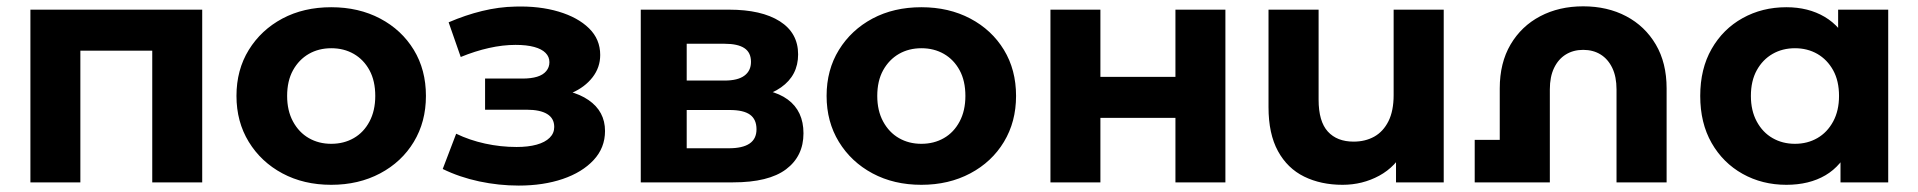

<svg xmlns="http://www.w3.org/2000/svg" viewBox="-20 -568 5973 598"><path d="M74.7 0V-537.9H609.8V0H454.2V-445.2L489.3 -410.2H195.2L230.3 -445.2V0Z M1011.6 7.6Q926.1 7.6 859.6 -28Q793.1 -63.6 754.8 -126.2Q716.5 -188.8 716.5 -269.3Q716.5 -350.4 754.9 -412.6Q793.3 -474.8 859.5 -510.2Q925.8 -545.5 1011.6 -545.5Q1097.3 -545.5 1164.1 -510.2Q1230.9 -474.9 1268.8 -412.7Q1306.6 -350.6 1306.6 -269.3Q1306.6 -188.6 1268.8 -126.1Q1231.1 -63.6 1164 -28Q1097 7.6 1011.6 7.6ZM1011.6 -120.1Q1051 -120.1 1081.9 -137.9Q1112.8 -155.6 1130.8 -189.5Q1148.8 -223.3 1148.8 -269.2Q1148.8 -316 1130.8 -349.2Q1112.8 -382.3 1081.9 -400.1Q1051 -417.8 1011.9 -417.8Q972.7 -417.8 941.8 -400.1Q911 -382.3 892.6 -349.2Q874.3 -316 874.3 -269.2Q874.3 -223.3 892.6 -189.5Q911 -155.6 941.8 -137.9Q972.6 -120.1 1011.6 -120.1Z M1595.6 10Q1533.8 10 1472.5 -3Q1411.2 -16.1 1358.9 -41.7L1400.8 -151.5Q1442.3 -131.4 1490.8 -120.8Q1539.2 -110.2 1588.9 -110.2Q1625.2 -110.2 1651.5 -117.5Q1677.7 -124.8 1691.9 -138.9Q1706.2 -152.9 1706.2 -172.5Q1706.2 -199.4 1684.3 -212.8Q1662.4 -226.3 1620.1 -226.3H1490.8V-323.3H1607Q1634.2 -323.3 1652.9 -329Q1671.5 -334.7 1681.3 -346.6Q1691.2 -358.4 1691.2 -374.4Q1691.2 -391.1 1679.2 -403.2Q1667.3 -415.3 1644 -421.7Q1620.6 -428.2 1585.8 -428.2Q1545.8 -428.2 1502.8 -418.5Q1459.8 -408.9 1415 -390.5L1377.3 -498.5Q1429.7 -521.1 1481.7 -533.8Q1533.8 -546.5 1584.7 -547.5Q1659.9 -549.7 1719.9 -531.8Q1779.8 -513.9 1814.6 -479.8Q1849.4 -445.7 1849.4 -396.8Q1849.4 -358 1825.5 -327.2Q1801.6 -296.4 1760.9 -278.6Q1720.2 -260.8 1668.6 -260.8L1673 -291.8Q1761.6 -291.8 1813 -256.4Q1864.4 -221 1864.4 -160Q1864.4 -107.6 1828.8 -69.4Q1793.2 -31.2 1732.7 -10.6Q1672.1 10 1595.6 10Z M1975.7 0V-537.9H2250.7Q2351.7 -537.9 2408.8 -501.7Q2465.8 -465.4 2465.8 -398.6Q2465.8 -333.2 2412.6 -295.8Q2359.3 -258.4 2270.9 -258.4L2286.7 -294.1Q2384.7 -294.1 2433.6 -258Q2482.5 -221.9 2482.5 -152.8Q2482.5 -81.6 2428.3 -40.8Q2374.1 0 2263.1 0ZM2118.8 -106.2H2249.8Q2292.9 -106.2 2314.5 -120.8Q2336.2 -135.5 2336.2 -165.3Q2336.2 -196.2 2316 -210.8Q2295.9 -225.4 2252.8 -225.4H2118.8ZM2118.8 -317.1H2236.8Q2277.9 -317.1 2298.4 -332.3Q2319 -347.4 2319 -375.4Q2319 -404.5 2298.4 -418.1Q2277.9 -431.7 2236.8 -431.7H2118.8Z M2849.6 7.6Q2764.1 7.6 2697.6 -28Q2631.1 -63.6 2592.8 -126.2Q2554.5 -188.8 2554.5 -269.3Q2554.5 -350.4 2592.9 -412.6Q2631.3 -474.8 2697.5 -510.2Q2763.8 -545.5 2849.6 -545.5Q2935.3 -545.5 3002.1 -510.2Q3068.9 -474.9 3106.8 -412.7Q3144.6 -350.6 3144.6 -269.3Q3144.6 -188.6 3106.8 -126.1Q3069.1 -63.6 3002 -28Q2935 7.6 2849.6 7.6ZM2849.6 -120.1Q2889 -120.1 2919.9 -137.9Q2950.8 -155.6 2968.8 -189.5Q2986.8 -223.3 2986.8 -269.2Q2986.8 -316 2968.8 -349.2Q2950.8 -382.3 2919.9 -400.1Q2889 -417.8 2849.9 -417.8Q2810.7 -417.8 2779.8 -400.1Q2749 -382.3 2730.6 -349.2Q2712.3 -316 2712.3 -269.2Q2712.3 -223.3 2730.6 -189.5Q2749 -155.6 2779.8 -137.9Q2810.6 -120.1 2849.6 -120.1Z M3251.7 0V-537.9H3407.3V-328.5H3641V-537.9H3796.6V0H3641V-200.9H3407.3V0Z M4161.5 7.6Q4094.1 7.6 4041.9 -18Q3989.7 -43.6 3960.3 -97.4Q3930.9 -151.2 3930.9 -234.1V-537.9H4086.9V-257.5Q4086.9 -189.8 4115.6 -158.3Q4144.2 -126.9 4195.9 -126.9Q4232.2 -126.9 4260.3 -142.5Q4288.3 -158.2 4304.5 -190.5Q4320.6 -222.8 4320.6 -271.9V-537.9H4476.6V0H4328V-148.3L4355.9 -104.7Q4328.1 -49.2 4275.8 -20.8Q4223.5 7.6 4161.5 7.6Z M4651.1 0V-292.7Q4651.1 -372.2 4684.8 -429.4Q4718.5 -486.6 4777.1 -517.4Q4835.8 -548.3 4910.9 -548.3Q4986.5 -548.3 5045 -517.4Q5103.4 -486.6 5137.1 -429.4Q5170.8 -372.2 5170.8 -292.7V0H5014.8V-289.6Q5014.8 -328.9 5001.6 -356.4Q4988.3 -384 4965.2 -398.3Q4942 -412.7 4910.9 -412.7Q4880.3 -412.7 4856.9 -398.3Q4833.6 -384 4820.3 -356.4Q4807.1 -328.9 4807.1 -289.6V0ZM4573.1 0V-132.3H4738.1V0Z M5543.7 7.6Q5468.5 7.6 5407.4 -26.6Q5346.3 -60.8 5310.9 -122.8Q5275.5 -184.8 5275.5 -269.2Q5275.5 -353.6 5310.9 -415.5Q5346.3 -477.5 5407.4 -511.5Q5468.5 -545.5 5543.7 -545.5Q5612.1 -545.5 5662.9 -515.6Q5713.7 -485.7 5742.1 -424.8Q5770.4 -363.8 5770.4 -269.2Q5770.4 -174.8 5743.3 -113.3Q5716.1 -51.8 5665.5 -22.1Q5614.9 7.6 5543.7 7.6ZM5570.5 -120.1Q5609.4 -120.1 5640.3 -137.9Q5671.1 -155.6 5689.5 -189.5Q5707.8 -223.3 5707.8 -269.2Q5707.8 -316 5689.5 -349.2Q5671.1 -382.3 5640.3 -400.1Q5609.4 -417.8 5570.5 -417.8Q5531.7 -417.8 5500.8 -400.1Q5469.9 -382.3 5451.6 -349.2Q5433.3 -316 5433.3 -269.2Q5433.3 -223.3 5451.6 -189.5Q5469.9 -155.6 5500.8 -137.9Q5531.7 -120.1 5570.5 -120.1ZM5712.4 0V-110.2L5715 -269.8L5705 -429.3V-537.9H5861V0Z"/></svg>

Font: Montserrat Alternates Thin
Style: Regular
Weight: 100
Designer: Julieta Ulanovsky
Foundry: Julieta Ulanovsky
Version: Version 9.000